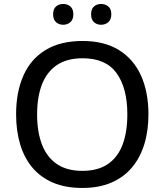

<svg xmlns="http://www.w3.org/2000/svg" viewBox="-20 -930 822 960"><path d="M722.2 -357.9Q722.2 -275.4 701.2 -207.8Q680.2 -140.1 638.9 -91.6Q597.7 -43 535.9 -16.6Q474.1 9.8 391.6 9.8Q307.6 9.8 245.4 -16.6Q183.1 -43 142.1 -91.8Q101.1 -140.6 80.8 -208.5Q60.5 -276.4 60.5 -358.9Q60.5 -468.8 96.7 -551.3Q132.8 -633.8 206.8 -679.4Q280.8 -725.1 393.1 -725.1Q501.5 -725.1 574.7 -679.7Q647.9 -634.3 685.1 -552Q722.2 -469.7 722.2 -357.9ZM165.5 -357.9Q165.5 -271 189.7 -207.8Q213.9 -144.5 263.9 -110.1Q314 -75.7 391.6 -75.7Q470.2 -75.7 520 -110.1Q569.8 -144.5 593.3 -207.8Q616.7 -271 616.7 -357.9Q616.7 -489.7 563 -564.2Q509.3 -638.7 393.1 -638.7Q314.9 -638.7 264.6 -604.7Q214.4 -570.8 189.9 -508.1Q165.5 -445.3 165.5 -357.9ZM245.6 -858.4Q245.6 -885.3 260.3 -897.7Q274.9 -910.2 295.9 -910.2Q316.9 -910.2 331.8 -897.7Q346.7 -885.3 346.7 -858.4Q346.7 -832 331.8 -819.1Q316.9 -806.2 295.9 -806.2Q274.9 -806.2 260.3 -819.1Q245.6 -832 245.6 -858.4ZM435.5 -858.4Q435.5 -885.3 450 -897.7Q464.4 -910.2 485.4 -910.2Q506.3 -910.2 521.5 -897.7Q536.6 -885.3 536.6 -858.4Q536.6 -832 521.5 -819.1Q506.3 -806.2 485.4 -806.2Q464.4 -806.2 450 -819.1Q435.5 -832 435.5 -858.4Z"/></svg>

Font: Open Sans Medium
Style: Regular
Weight: 500
Designer: Monotype Design Team
Foundry: Monotype Imaging Inc.
Version: Version 3.000